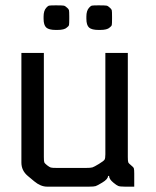

<svg xmlns="http://www.w3.org/2000/svg" viewBox="-20 -698 582 718"><path d="M313 0H156Q132 0 108 -20L84 -40Q60 -60 60 -90V-500H144V-111Q144 -96 145.5 -91.5Q147 -87 156 -80Q165 -73 170 -71.5Q175 -70 193 -70H301Q319 -70 325.5 -72Q332 -74 350 -85Q368 -96 371 -101Q374 -106 374 -121V-500H458V-111Q458 -96 459.5 -91.5Q461 -87 470 -80Q479 -73 480.5 -68.5Q482 -64 482 -49V0H447Q429 0 422.5 -2.5Q416 -5 404 -15Q388 -28 388 -40H384Q384 -28 362 -15Q344 -4 337.5 -2Q331 0 313 0ZM239 -636V-628Q239 -609 238 -604.5Q237 -600 230 -595Q221 -586 194 -586H189Q163 -586 153 -595Q143 -604 143 -628V-636Q143 -658 153 -669Q159 -676 164 -677Q169 -678 189 -678Q212 -678 218 -677Q224 -676 231 -669Q237 -664 238 -659.5Q239 -655 239 -636ZM399 -636V-628Q399 -609 398 -604.5Q397 -600 390 -595Q381 -586 354 -586H349Q323 -586 313 -595Q303 -604 303 -628V-636Q303 -658 313 -669Q319 -676 324 -677Q329 -678 349 -678Q372 -678 378 -677Q384 -676 391 -669Q397 -664 398 -659.5Q399 -655 399 -636Z"/></svg>

Font: Electrolize
Style: Regular
Weight: 400
Designer: Valery Zaveryaev
Foundry: Cyreal (www.cyreal.org)
Version: Version 1.002